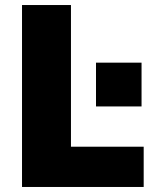

<svg xmlns="http://www.w3.org/2000/svg" viewBox="-20 -743 618 763"><path d="M67.5 0V-723H262V-160H551V0ZM361.5 -320V-494H542.5V-320Z"/></svg>

Font: Public Sans Thin Black
Style: Regular
Weight: 900
Version: Version 2.001